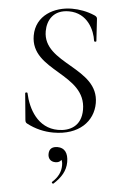

<svg xmlns="http://www.w3.org/2000/svg" viewBox="-60 -677 615 995"><g transform="rotate(5 247.0 -180.0)"><path d="M148 -508C148 -566 179 -621 259 -621C357 -621 395 -533 402 -480C403 -474 414 -475 414 -480L407 -595C407 -602 402 -608 392 -612C353 -629 311 -636 274 -636C182 -636 88 -585 88 -480C88 -294 376 -310 376 -119C376 -32 315 -4 256 -4C150 -4 99 -100 82 -180C81 -185 69 -184 70 -178L83 -42C84 -32 86 -27 93 -23C138 1 186 12 233 12C366 12 439 -64 439 -159C439 -346 148 -337 148 -508ZM262 85C237 85 218 95 218 125C218 148 232 164 257 164C271 164 282 159 287 149C291 155 293 164 293 178C293 211 279 240 249 267C245 271 252 278 257 275C294 241 318 205 318 158C318 111 298 85 262 85Z"/></g></svg>

Font: Cormorant SC
Style: Regular
Weight: 400
Designer: Christian Thalmann (Catharsis Fonts)
Version: Version 1.000;PS 001.000;hotconv 1.0.70;makeotf.lib2.5.58329